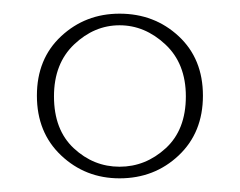

<svg xmlns="http://www.w3.org/2000/svg" viewBox="-20 -840 351 281"><path d="M277 -700Q277 -646 241.5 -612.5Q206 -579 155 -579Q105 -579 69.5 -612.5Q34 -646 34 -700Q34 -754 69.5 -787Q105 -820 155 -820Q206 -820 241.5 -787Q277 -754 277 -700ZM59 -699Q59 -650 88 -623Q117 -596 155 -596Q193 -596 222.5 -623Q252 -650 252 -699Q252 -747 222 -775Q192 -803 155 -803Q118 -803 88.5 -775Q59 -747 59 -699Z"/></svg>

Font: Playfair Display SC
Style: Bold
Weight: 700
Designer: Claus Eggers Sørensen
Foundry: Claus Eggers Sørensen
Version: Version 1.200; ttfautohint (v1.6)